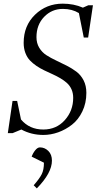

<svg xmlns="http://www.w3.org/2000/svg" viewBox="-20 -731 538 1054"><path d="M22.9 0 48.8 -176.8H74.2L95.2 -75.2Q141.6 -20 217.8 -20Q289.6 -20 335.7 -71.5Q381.8 -123 381.8 -193.8Q381.8 -219.7 372.6 -240.5Q363.3 -261.2 347.4 -275.4Q331.5 -289.6 311.3 -301.5Q291 -313.5 268.3 -323.7Q245.6 -334 223.1 -344.7Q200.7 -355.5 180.4 -369.1Q160.2 -382.8 144.3 -399.4Q128.4 -416 119.1 -440.9Q109.9 -465.8 109.9 -496.1Q109.9 -589.8 172.4 -650.4Q234.9 -710.9 324.2 -710.9Q385.3 -710.9 435.1 -689L464.8 -702.1H490.2L463.9 -524.9H439.9L413.1 -659.2Q375.5 -682.1 325.2 -682.1Q264.2 -682.1 222.2 -638.4Q180.2 -594.7 180.2 -526.9Q180.2 -494.1 195.3 -469Q210.4 -443.8 234.6 -428.2Q258.8 -412.6 288.1 -398.9Q317.4 -385.3 346.4 -370.4Q375.5 -355.5 399.7 -337.4Q423.8 -319.3 439 -289.8Q454.1 -260.3 454.1 -221.2Q454.1 -165 432.1 -119.4Q410.2 -73.7 375 -46.4Q339.8 -19 299.3 -4.6Q258.8 9.8 217.8 9.8Q152.3 9.8 97.2 -20L48.8 0ZM153.8 128.9Q160.6 109.9 173.3 94Q186 78.1 199.2 78.1Q225.6 78.1 245.4 97.7Q265.1 117.2 265.1 150.9Q265.1 218.3 182.1 303.2L165 286.1Q197.3 249 209.2 224.9Q221.2 200.7 221.2 162.1Z"/></svg>

Font: Dihjauti
Style: Italic
Weight: 400
Italic angle: -9°
Designer: T. Christopher White
Version: Version 3.0.0